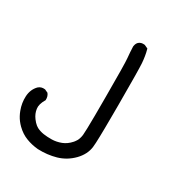

<svg xmlns="http://www.w3.org/2000/svg" viewBox="-162 -514 819 874"><g transform="rotate(30 247.5 -76.5)"><path d="M162.6 251Q129.4 248 100.6 236.8Q70.8 225.6 45.4 200.7Q36.6 191.9 29.3 182.4Q22 172.9 16.4 162.4Q10.7 151.9 6.3 140.1Q-6.8 105.5 -4.9 69.8Q-2.9 33.7 20 9.8L20.5 9.3Q34.2 -3.4 54.2 -1H55.2L56.2 -0.5L70.8 6.3L72.3 6.8L72.8 7.8Q83 20.5 82 39.6V41L81.1 42Q63.5 71.8 66.9 94.2Q69.8 117.7 85.4 138.7Q90.3 145.5 95.7 151.1Q101.1 156.7 106.2 160.9Q111.3 165 116.2 167.5Q132.8 175.8 151.9 178.7Q171.4 181.6 195.8 181.2Q219.7 180.7 244.1 171.4Q268.1 162.1 287.1 140.6Q289.6 138.2 291.5 135.3Q293.5 132.3 295.4 129.6Q297.4 127 299.1 124Q300.8 121.1 302 117.9Q303.2 114.7 304.2 111.6Q305.2 108.4 306.2 105Q307.1 101.6 307.6 98.1Q308.1 94.7 308.6 91.3Q309.6 81.5 310.3 55.7Q311 29.8 311.3 -12.2Q311.5 -54.2 311.5 -111.3Q311.5 -196.8 310.8 -247.6Q310.1 -298.3 308.6 -312Q305.7 -340.3 304.7 -370.1V-370.6Q305.2 -373.5 305.7 -376Q306.2 -378.4 306.9 -380.9Q307.6 -383.3 308.8 -385.7Q310.1 -388.2 311.5 -390.4Q313 -392.6 314.9 -394.5L315.4 -395Q327.1 -405.8 346.2 -403.3H347.2L348.1 -402.8L362.8 -396L365.2 -395L366.2 -392.1Q370.6 -376.5 373.3 -359.6Q376 -342.8 377.4 -325.2Q379.9 -290 379.9 -106.9Q379.9 -70.3 379.6 -39.6Q379.4 -8.8 379.2 16.6Q378.9 42 378.4 61.3Q377.9 80.6 377.2 94.5Q376.5 108.4 375.5 116.2Q370.6 157.7 336.9 192.4Q302.7 227.1 257.3 240.2Q212.4 252.9 163.1 251Z"/></g></svg>

Font: NaikaiFont
Style: SemiBold
Weight: 600
Version: Version 1.89